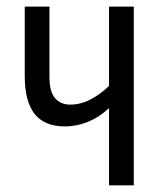

<svg xmlns="http://www.w3.org/2000/svg" viewBox="-20 -556 487 576"><path d="M128.4 -536.1V-324.2Q128.4 -281.2 145 -261.7Q161.6 -242.2 190.9 -242.2Q222.7 -242.2 252.4 -258.1Q282.2 -273.9 307.1 -298.3V-536.1H381.3V0H307.1V-231.9Q279.3 -205.1 244.9 -190.9Q210.4 -176.8 174.3 -176.8Q113.3 -176.8 83.7 -214.4Q54.2 -252 54.2 -328.6V-536.1Z"/></svg>

Font: Open Sans Condensed
Style: Regular
Weight: 400
Width: 3
Designer: Monotype Design Team
Foundry: Monotype Imaging Inc.
Version: Version 3.000